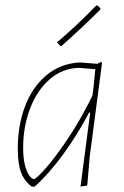

<svg xmlns="http://www.w3.org/2000/svg" viewBox="-20 -689 462 713"><path d="M359 -456 313 -106 304 0 279 4 315 -271H311Q266 -186 214 -115Q162 -44 109 4H98Q71 -16 58.5 -48Q46 -80 46 -137Q46 -222 72.5 -293Q99 -364 150.5 -408Q202 -452 273 -457H277L342 -452L354 -459ZM323 -333 327 -362 334 -432 275 -437Q212 -436 164.5 -394.5Q117 -353 91.5 -285.5Q66 -218 66 -141Q66 -100 73 -74Q80 -48 89.5 -36Q99 -24 106 -24Q114 -24 149.5 -64Q185 -104 232 -174Q279 -244 323 -333ZM343 -668 353 -658 352 -653Q283 -584 208 -518L203 -519L192 -532Q261 -590 338 -669Z"/></svg>

Font: Luna Sans Thin
Style: Italic
Weight: 250
Italic angle: -7°
Designer: Juan Pablo del Peral
Foundry: Huerta Tipografica
Version: Version 2.001; ttfautohint (v1.5)